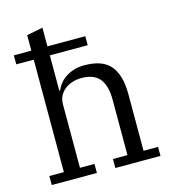

<svg xmlns="http://www.w3.org/2000/svg" viewBox="-112 -852 848 945"><g transform="rotate(-15 312.0 -380.0)"><path d="M35 -46H109V-619H20V-665H109V-744L191 -760V-665H384V-619H191V-439H195Q201 -454 213 -470Q225 -486 243.5 -499Q262 -512 286.5 -520Q311 -528 342 -528Q435 -528 475 -479.5Q515 -431 515 -334V-46H589V0H359V-46H433V-327Q433 -400 404 -435.5Q375 -471 312 -471Q290 -471 268.5 -465Q247 -459 229.5 -446Q212 -433 201.5 -414Q191 -395 191 -369V-46H265V0H35Z"/></g></svg>

Font: IBM Plex Serif
Style: Regular
Weight: 400
Designer: Mike Abbink, Paul van der Laan, Pieter van Rosmalen
Foundry: Bold Monday
Version: Version 3.001